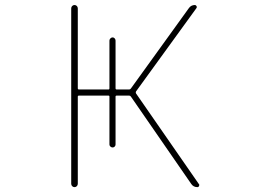

<svg xmlns="http://www.w3.org/2000/svg" viewBox="-20 -773 1040 770"><path d="M771.5 -22.5Q755.9 -22.5 747.1 -35.2L504.9 -385.7Q502 -389.6 498 -389.6H448.2Q443.4 -389.6 443.4 -385.7V-193.4Q443.4 -188.5 439.9 -185.1Q436.5 -181.6 431.6 -181.6Q426.8 -181.6 422.9 -185.1Q418.9 -188.5 418.9 -193.4V-385.7Q418.9 -389.6 415 -389.6H296.9Q292 -389.6 292 -385.7V-36.1Q292 -30.3 288.1 -26.4Q284.2 -22.5 278.8 -22.5Q273.4 -22.5 269.5 -26.4Q265.6 -30.3 265.6 -36.1V-739.3Q265.6 -745.1 269.5 -749Q273.4 -752.9 278.8 -752.9Q284.2 -752.9 288.1 -749Q292 -745.1 292 -739.3V-418.9Q292 -414.1 296.9 -414.1H415Q418.9 -414.1 418.9 -418.9V-610.4Q418.9 -615.2 422.9 -619.1Q426.8 -623 431.6 -623Q436.5 -623 439.9 -619.1Q443.4 -615.2 443.4 -610.4V-418.9Q443.4 -414.1 448.2 -414.1H498Q502 -414.1 504.9 -418L737.3 -740.2Q746.1 -752.9 761.7 -752.9Q765.6 -752.9 768.1 -748.5Q770.5 -744.1 767.6 -740.2L525.4 -406.2Q523.4 -402.3 525.4 -398.4L777.3 -35.2Q779.3 -33.2 779.3 -31.2Q779.3 -29.3 778.3 -27.3Q776.4 -22.5 771.5 -22.5Z"/></svg>

Font: Rounded Mgen+ 1m thin
Style: Regular
Weight: 100
Designer: [Source Han Sans]
Ryoko NISHIZUKA  (kana & ideographs); Paul D. Hunt (Latin, Greek & Cyrillic); Wenlong ZHANG  (bopomofo
Version: Version 1.059.20150602